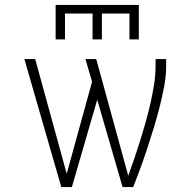

<svg xmlns="http://www.w3.org/2000/svg" viewBox="-20 -760 790 780"><path d="M229 0 79 -520H123L251 -54L354 -428L327 -520H371L501 -46Q514 -82 526.5 -118.5Q539 -155 550.5 -192Q562 -229 572.5 -266.5Q583 -304 591.5 -341.5Q600 -379 606 -417Q612 -455 612 -494V-520H655V-494Q655 -451 647 -409Q639 -367 628.5 -325.5Q618 -284 605.5 -243Q593 -202 579.5 -161Q566 -120 551.5 -80Q537 -40 521 0H478L375 -355L272 0ZM206 -600V-740H544V-600H506V-705H394V-600H356V-705H244V-600Z"/></svg>

Font: Zed Sans Extralight Extended
Style: Regular
Weight: 200
Width: 7
Designer: Belleve Invis
Foundry: Belleve Invis
Version: Version 1.0.0; ttfautohint (v1.8.4)